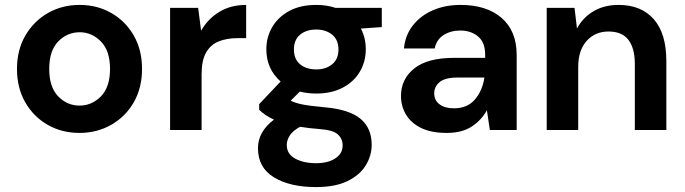

<svg xmlns="http://www.w3.org/2000/svg" viewBox="-20 -528 2784 780"><path d="M303 12Q231 12 173.5 -21Q116 -54 82.5 -112.5Q49 -171 49 -248Q49 -325 83 -383.5Q117 -442 174.5 -475Q232 -508 304 -508Q375 -508 432.5 -475Q490 -442 523.5 -383.5Q557 -325 557 -248Q557 -171 523.5 -112.5Q490 -54 432 -21Q374 12 303 12ZM303 -99Q353 -99 390 -136.5Q427 -174 427 -248Q427 -322 390 -359.5Q353 -397 304 -397Q253 -397 216.5 -359.5Q180 -322 180 -248Q180 -174 216.5 -136.5Q253 -99 303 -99Z M671 0V-496H785L797 -403Q824 -451 870.5 -479.5Q917 -508 980 -508V-373H944Q902 -373 869 -360Q836 -347 817.5 -315Q799 -283 799 -226V0Z M1265 -148Q1229 -148 1198 -156L1161 -119Q1178 -110 1207 -104Q1236 -98 1301 -92Q1400 -83 1445 -45Q1490 -7 1490 60Q1490 104 1466 143.5Q1442 183 1392 207.5Q1342 232 1264 232Q1158 232 1093 192.5Q1028 153 1028 74Q1028 7 1093 -42Q1073 -51 1058.5 -61Q1044 -71 1033 -82V-105L1120 -197Q1062 -248 1062 -328Q1062 -378 1086.5 -419Q1111 -460 1156 -484Q1201 -508 1265 -508Q1307 -508 1343 -496H1531V-418L1446 -412Q1466 -374 1466 -328Q1466 -278 1442 -237Q1418 -196 1372.5 -172Q1327 -148 1265 -148ZM1265 -246Q1304 -246 1329.5 -267Q1355 -288 1355 -327Q1355 -366 1329.5 -387Q1304 -408 1265 -408Q1224 -408 1199 -387Q1174 -366 1174 -327Q1174 -288 1199 -267Q1224 -246 1265 -246ZM1145 61Q1145 98 1179.5 116.5Q1214 135 1264 135Q1312 135 1342 115.5Q1372 96 1372 63Q1372 36 1352.5 18Q1333 0 1275 -4Q1234 -7 1199 -13Q1170 3 1157.5 22Q1145 41 1145 61Z M1795 12Q1731 12 1690 -8.5Q1649 -29 1629 -63Q1609 -97 1609 -138Q1609 -207 1663 -250Q1717 -293 1825 -293H1951V-305Q1951 -356 1922 -380Q1893 -404 1850 -404Q1811 -404 1782 -385.5Q1753 -367 1746 -331H1621Q1626 -385 1657.5 -425Q1689 -465 1739 -486.5Q1789 -508 1851 -508Q1957 -508 2018 -455Q2079 -402 2079 -305V0H1970L1958 -80Q1936 -40 1896.5 -14Q1857 12 1795 12ZM1824 -88Q1879 -88 1909.5 -124Q1940 -160 1948 -213H1839Q1788 -213 1766 -194.5Q1744 -176 1744 -149Q1744 -120 1766 -104Q1788 -88 1824 -88Z M2201 0V-496H2314L2324 -412Q2347 -456 2390.5 -482Q2434 -508 2493 -508Q2585 -508 2636 -450Q2687 -392 2687 -280V0H2559V-268Q2559 -332 2533 -366Q2507 -400 2452 -400Q2398 -400 2363.5 -362Q2329 -324 2329 -256V0Z"/></svg>

Font: DeepMind Sans
Style: Bold
Weight: 700
Designer: Jonny Pinhorn / Modifications: Colophon Foundry
Foundry: Colophon Foundry
Version: Version 1.002; ttfautohint (v1.8.2)